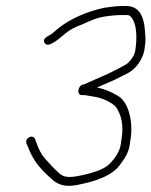

<svg xmlns="http://www.w3.org/2000/svg" viewBox="-20 -641 503 638"><path d="M127.2 -500C138.1 -475.3 180.9 -516.9 199.1 -531.4C212.7 -542.3 229.7 -551.3 249.6 -558.4C283.7 -573.1 301.5 -583.5 341.9 -588L360 -590C367.5 -590.7 373.5 -591 378.2 -591H395.2C409.5 -591 410.2 -591.1 418 -581.2C433.7 -561.2 436.6 -517.6 429.3 -471.5C426.3 -452.8 406.2 -428.2 391.6 -423C357.5 -404.3 331.4 -391.9 316 -385.7C291.9 -375.5 277.3 -367.9 257 -360H255.8C246 -360 235.4 -339.6 242.6 -329.5C248 -321.9 254.2 -326.6 264.6 -324.5C269.5 -323.5 280.1 -321.7 296.4 -319.1C315 -316.1 350.5 -303.1 366.6 -284C381.6 -259.8 391.9 -229.1 383.9 -179L380.7 -158.5C377 -134.8 358 -109.5 341.4 -94C323.7 -77.6 286.4 -64.9 238.5 -55.9C216 -51.5 199.1 -52 188 -57.6C176.8 -63.1 156.8 -82.8 127.5 -116.5C117.3 -128.2 108.4 -145.3 100.6 -168L96.4 -179C88.8 -196.2 61.5 -182.9 68 -164L72.4 -154C88.6 -112.2 107.1 -85.3 149.6 -48C171.5 -26.2 198.4 -18.9 233.7 -26C296.2 -37.6 356.6 -56.8 383.4 -100C398.4 -118.9 407.4 -137.9 410.5 -157L413.9 -179C422.6 -233.5 408.9 -298.2 374.4 -321C347.2 -337.6 321.4 -347.2 301.8 -350C309.9 -353.2 318 -356.8 326.8 -361L350.4 -371C366.2 -377.7 387.4 -389.5 403 -397C431.6 -410.8 455.1 -445.1 460 -476C462.9 -494.4 464 -508.5 463.2 -518.3L461.2 -543.5C458.3 -579.2 446.4 -621 400 -621H383C364.2 -621 338.4 -616.5 325.4 -615C268 -602.4 214.5 -579.4 172.5 -546L154.5 -530.5C144.6 -521.9 120.3 -515.7 127.2 -500Z"/></svg>

Font: MewTooHand
Style: CondIta
Weight: 400
Designer: Mew Too, Robert Jablonski
Version: Version 0.77